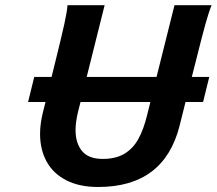

<svg xmlns="http://www.w3.org/2000/svg" viewBox="-20 -726 855 758"><path d="M755.9 -495.6 737.3 -422.4H806.2L781.7 -323.2H712.4L689 -229.5Q627.9 12.2 367.7 12.2Q293 12.2 241.5 -14.4Q189.9 -41 164.1 -88.1Q138.2 -135.3 138.2 -197.3Q138.2 -235.8 148.4 -278.3L159.7 -323.2H90.8L115.2 -422.4H183.6L201.7 -495.6Q223.6 -584 234.1 -631.8Q244.6 -679.7 246.6 -705.6H393.1L322.3 -422.4H598.1L668.9 -705.6H815.4Q804.2 -678.7 790.8 -630.1Q777.3 -581.5 755.9 -495.6ZM385.7 -98.6Q437 -98.6 471.2 -119.1Q505.4 -139.6 526.1 -177.2Q546.9 -214.8 560.5 -270.5L573.7 -323.2H297.9L288.1 -284.7Q278.3 -244.1 278.3 -212.4Q278.3 -160.6 304 -129.6Q329.6 -98.6 385.7 -98.6Z"/></svg>

Font: Lesson One
Style: Bold Italic
Weight: 700
Italic angle: -14°
Designer: But Ko, Victor Gaultney, Annie Olsen, Julie Remington, Don Collingsworth, Eric Hays, Becca Hirsbrunner
Version: Version 1.100